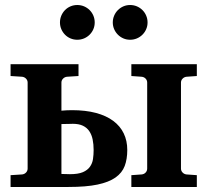

<svg xmlns="http://www.w3.org/2000/svg" viewBox="-20 -743 824 763"><path d="M352.1 -147Q352.1 -169.9 348.1 -189Q344.2 -208 334.7 -221.9Q325.2 -235.8 309.3 -243.4Q293.5 -251 269 -251Q266.6 -251 260.5 -250.7Q254.4 -250.5 247.6 -250.5Q240.7 -250.5 234.1 -250.2Q227.5 -250 224.1 -250V-51.8Q226.1 -51.8 230.5 -51.5Q234.9 -51.3 240.2 -51.3Q245.6 -51.3 250.5 -51Q255.4 -50.8 257.8 -50.8Q290.5 -50.8 309.3 -58.8Q328.1 -66.9 337.6 -80.6Q347.2 -94.2 349.6 -111.3Q352.1 -128.4 352.1 -147ZM502 0V-46.9L543 -49.8Q552.7 -50.8 558.8 -57.4Q564.9 -64 564.9 -73.2V-415Q564.9 -423.8 558.8 -430.4Q552.7 -437 543 -438L502 -440.9V-487.8H762.2V-440.9L721.2 -438Q711.9 -437 705.6 -430.4Q699.2 -423.8 699.2 -415V-73.2Q699.2 -64 705.6 -57.4Q711.9 -50.8 721.2 -49.8L762.2 -46.9V0ZM485.8 -147Q485.8 -110.8 475.6 -83.5Q465.3 -56.2 439 -37.6Q412.6 -19 367.4 -9.5Q322.3 0 252 0H22V-46.9L67.9 -49.8Q77.1 -50.8 83.5 -57.4Q89.8 -64 89.8 -73.2V-415Q89.8 -423.8 83.5 -430.4Q77.1 -437 67.9 -438L22 -440.9V-487.8H292V-440.9L246.1 -438Q236.8 -437 230.5 -430.4Q224.1 -423.8 224.1 -415V-303.2Q232.9 -304.2 245.4 -304.7Q257.8 -305.2 266.1 -305.2Q320.3 -305.2 361.3 -294.2Q402.3 -283.2 429.9 -262.7Q457.5 -242.2 471.7 -212.9Q485.8 -183.6 485.8 -147ZM356.4 -653.8Q356.4 -639.6 351.1 -627.2Q345.7 -614.7 336.2 -605.2Q326.7 -595.7 314 -590.3Q301.3 -585 287.1 -585Q272.9 -585 260.3 -590.3Q247.6 -595.7 238.3 -605.2Q229 -614.7 223.6 -627.2Q218.3 -639.6 218.3 -653.8Q218.3 -668 223.6 -680.7Q229 -693.4 238.3 -702.9Q247.6 -712.4 260.3 -717.8Q272.9 -723.1 287.1 -723.1Q301.3 -723.1 314 -717.8Q326.7 -712.4 336.2 -702.9Q345.7 -693.4 351.1 -680.7Q356.4 -668 356.4 -653.8ZM566.4 -653.8Q566.4 -639.6 561 -627.2Q555.7 -614.7 546.1 -605.2Q536.6 -595.7 523.9 -590.3Q511.2 -585 497.1 -585Q482.9 -585 470.5 -590.3Q458 -595.7 448.5 -605.2Q439 -614.7 433.6 -627.2Q428.2 -639.6 428.2 -653.8Q428.2 -668 433.6 -680.7Q439 -693.4 448.5 -702.9Q458 -712.4 470.5 -717.8Q482.9 -723.1 497.1 -723.1Q511.2 -723.1 523.9 -717.8Q536.6 -712.4 546.1 -702.9Q555.7 -693.4 561 -680.7Q566.4 -668 566.4 -653.8Z"/></svg>

Font: Charis SIL CyrE
Style: Bold
Weight: 700
Foundry: SIL International
Version: Version 5.000